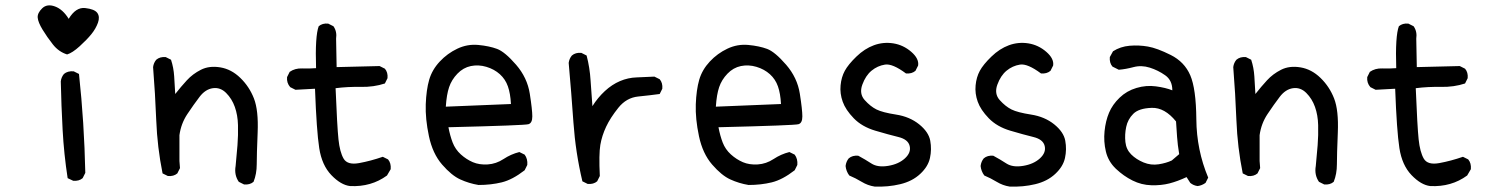

<svg xmlns="http://www.w3.org/2000/svg" viewBox="-20 -687 5540 711"><path d="M251 -17.6 230.5 -27.3Q216.8 -116.2 211.9 -206.1Q207 -295.9 205.1 -385.7Q207 -401.4 216.8 -413.1Q230.5 -424.8 252.9 -422.9L272.5 -413.1Q282.2 -323.2 288.1 -231.4Q293.9 -139.6 295.9 -46.9L286.1 -27.3Q272.5 -15.6 251 -17.6ZM228.5 -485.4Q197.3 -495.1 175.8 -522.5Q154.3 -549.8 137.7 -577.1Q121.1 -604.5 119.6 -621.6Q118.2 -638.7 136.2 -656.2Q154.3 -673.8 183.6 -663.1Q212.9 -652.3 234.4 -617.2Q260.7 -661.1 295.4 -657.2Q330.1 -653.3 340.3 -639.2Q350.6 -625 342.8 -603Q335 -581.1 318.4 -560.5Q301.8 -540 274.9 -515.6Q248 -491.2 228.5 -485.4Z M883.8 -3.9 864.3 -13.7Q846.7 -39.1 852.5 -72.3Q856.4 -112.3 859.4 -149.4Q862.3 -186.5 861.3 -223.6Q860.4 -260.7 849.6 -291Q838.9 -321.3 817.4 -342.8Q795.9 -364.3 768.1 -360.4Q740.2 -356.4 718.8 -328.1Q697.3 -299.8 673.8 -264.6Q650.4 -229.5 644.5 -186.5V-90.8L646.5 -64.5L636.7 -44.9Q623 -33.2 601.6 -35.2L582 -44.9Q562.5 -141.6 558.6 -241.2Q554.7 -340.8 546.9 -438.5Q548.8 -454.1 558.6 -465.8Q572.3 -477.5 593.8 -475.6L613.3 -465.8Q623 -436.5 625 -404.3Q627 -372.1 628.9 -338.9Q650.4 -366.2 671.9 -389.6Q693.4 -413.1 724.1 -428.7Q754.9 -444.3 795.9 -437.5Q836.9 -430.7 870.1 -398.4Q903.3 -366.2 920.4 -322.3Q937.5 -278.3 934.1 -196.3Q930.7 -114.3 930.7 -78.6Q930.7 -43 918.9 -13.7Q905.3 -2 883.8 -3.9Z M1276.4 2Q1242.2 -2 1207 -38.6Q1171.9 -75.2 1162.1 -138.7Q1152.3 -202.1 1146.5 -358.4L1074.2 -354.5L1054.7 -364.3Q1041 -379.9 1043 -401.4L1052.7 -420.9Q1072.3 -434.6 1098.6 -433.6Q1125 -432.6 1150.4 -434.6Q1146.5 -553.7 1160.2 -589.8Q1173.8 -601.6 1195.3 -599.6L1214.8 -589.8Q1228.5 -570.3 1224.6 -543.9L1226.6 -438.5L1385.7 -442.4L1405.3 -432.6Q1417 -418.9 1415 -397.5L1405.3 -377.9Q1364.3 -364.3 1316.4 -365.2Q1268.6 -366.2 1222.7 -360.4Q1228.5 -217.8 1233.4 -170.9Q1238.3 -124 1252.4 -99.6Q1266.6 -75.2 1309.6 -83Q1352.5 -90.8 1397.5 -106.4L1417 -96.7Q1428.7 -83 1426.8 -60.5L1413.1 -37.1Q1383.8 -15.6 1349.6 -5.9Q1315.4 3.9 1276.4 2Z M1752 -2Q1716.8 -7.8 1684.6 -22.5Q1652.3 -37.1 1617.2 -77.6Q1582 -118.2 1568.4 -182.6Q1554.7 -247.1 1556.6 -300.8Q1558.6 -354.5 1569.3 -391.6Q1580.1 -428.7 1608.4 -459Q1636.7 -489.3 1673.8 -506.8Q1710.9 -524.4 1751.5 -520.5Q1792 -516.6 1820.8 -505.9Q1849.6 -495.1 1891.1 -447.3Q1932.6 -399.4 1941.9 -339.8Q1951.2 -280.3 1951.2 -255.9Q1951.2 -231.4 1937 -227.1Q1922.9 -222.7 1640.6 -215.8Q1646.5 -184.6 1656.2 -159.2Q1666 -133.8 1686.5 -115.2Q1707 -96.7 1731 -86.4Q1754.9 -76.2 1786.1 -78.1Q1817.4 -80.1 1844.7 -98.1Q1872.1 -116.2 1903.3 -124L1922.9 -114.3Q1934.6 -98.6 1932.6 -76.2L1922.9 -56.6Q1877.9 -21.5 1837.9 -11.7Q1797.9 -2 1752 -2ZM1872.1 -301.8Q1870.1 -340.8 1860.8 -367.2Q1851.6 -393.6 1831.1 -412.1Q1810.5 -430.7 1781.2 -439.5Q1752 -448.2 1723.6 -442.4Q1695.3 -436.5 1673.8 -414.1Q1652.3 -391.6 1643.1 -364.3Q1633.8 -336.9 1630.9 -292Z M2156.2 -5.9 2136.7 -15.6Q2111.3 -122.1 2103.5 -233.4Q2095.7 -344.7 2085.9 -454.1Q2087.9 -469.7 2097.7 -481.4Q2111.3 -493.2 2132.8 -491.2L2152.3 -481.4Q2164.1 -436.5 2167 -388.7Q2169.9 -340.8 2173.8 -293.9Q2193.4 -325.2 2219.7 -349.6Q2246.1 -374 2275.9 -386.7Q2305.7 -399.4 2337.9 -400.4Q2370.1 -401.4 2403.3 -403.3L2422.9 -393.6Q2434.6 -379.9 2432.6 -358.4L2422.9 -338.9Q2386.7 -334 2343.3 -329.6Q2299.8 -325.2 2270 -288.1Q2240.2 -251 2224.6 -217.8Q2209 -184.6 2203.1 -150.4Q2197.3 -116.2 2201.2 -35.2L2191.4 -15.6Q2177.7 -3.9 2156.2 -5.9Z M2752 -2Q2716.8 -7.8 2684.6 -22.5Q2652.3 -37.1 2617.2 -77.6Q2582 -118.2 2568.4 -182.6Q2554.7 -247.1 2556.6 -300.8Q2558.6 -354.5 2569.3 -391.6Q2580.1 -428.7 2608.4 -459Q2636.7 -489.3 2673.8 -506.8Q2710.9 -524.4 2751.5 -520.5Q2792 -516.6 2820.8 -505.9Q2849.6 -495.1 2891.1 -447.3Q2932.6 -399.4 2941.9 -339.8Q2951.2 -280.3 2951.2 -255.9Q2951.2 -231.4 2937 -227.1Q2922.9 -222.7 2640.6 -215.8Q2646.5 -184.6 2656.2 -159.2Q2666 -133.8 2686.5 -115.2Q2707 -96.7 2731 -86.4Q2754.9 -76.2 2786.1 -78.1Q2817.4 -80.1 2844.7 -98.1Q2872.1 -116.2 2903.3 -124L2922.9 -114.3Q2934.6 -98.6 2932.6 -76.2L2922.9 -56.6Q2877.9 -21.5 2837.9 -11.7Q2797.9 -2 2752 -2ZM2872.1 -301.8Q2870.1 -340.8 2860.8 -367.2Q2851.6 -393.6 2831.1 -412.1Q2810.5 -430.7 2781.2 -439.5Q2752 -448.2 2723.6 -442.4Q2695.3 -436.5 2673.8 -414.1Q2652.3 -391.6 2643.1 -364.3Q2633.8 -336.9 2630.9 -292Z M3218.8 3.9Q3193.4 0 3170.9 -13.7Q3148.4 -27.3 3125 -37.1Q3113.3 -52.7 3111.3 -72.3Q3113.3 -88.9 3123 -100.6Q3136.7 -112.3 3158.2 -110.4Q3183.6 -96.7 3207 -81.5Q3230.5 -66.4 3269 -72.8Q3307.6 -79.1 3331.1 -100.6Q3354.5 -122.1 3348.6 -146.5Q3342.8 -170.9 3306.6 -179.7Q3270.5 -188.5 3221.2 -203.1Q3171.9 -217.8 3141.6 -249Q3111.3 -280.3 3100.6 -310.5Q3089.8 -340.8 3092.8 -371.1Q3095.7 -401.4 3108.4 -424.8Q3121.1 -448.2 3151.4 -477.5Q3181.6 -506.8 3216.3 -519.5Q3251 -532.2 3288.1 -526.4Q3325.2 -520.5 3354.5 -495.1Q3383.8 -469.7 3379.9 -444.3L3370.1 -424.8Q3356.4 -413.1 3335 -415Q3285.2 -452.1 3257.3 -447.8Q3229.5 -443.4 3207.5 -425.3Q3185.5 -407.2 3173.3 -373.5Q3161.1 -339.8 3182.1 -316.4Q3203.1 -293 3225.6 -281.7Q3248 -270.5 3298.3 -262.7Q3348.6 -254.9 3383.8 -226.6Q3418.9 -198.2 3424.8 -166Q3430.7 -133.8 3423.8 -102.1Q3417 -70.3 3387.7 -43Q3358.4 -15.6 3313.5 -4.9Q3268.6 5.9 3218.8 3.9Z M3718.8 3.9Q3693.4 0 3670.9 -13.7Q3648.4 -27.3 3625 -37.1Q3613.3 -52.7 3611.3 -72.3Q3613.3 -88.9 3623 -100.6Q3636.7 -112.3 3658.2 -110.4Q3683.6 -96.7 3707 -81.5Q3730.5 -66.4 3769 -72.8Q3807.6 -79.1 3831.1 -100.6Q3854.5 -122.1 3848.6 -146.5Q3842.8 -170.9 3806.6 -179.7Q3770.5 -188.5 3721.2 -203.1Q3671.9 -217.8 3641.6 -249Q3611.3 -280.3 3600.6 -310.5Q3589.8 -340.8 3592.8 -371.1Q3595.7 -401.4 3608.4 -424.8Q3621.1 -448.2 3651.4 -477.5Q3681.6 -506.8 3716.3 -519.5Q3751 -532.2 3788.1 -526.4Q3825.2 -520.5 3854.5 -495.1Q3883.8 -469.7 3879.9 -444.3L3870.1 -424.8Q3856.4 -413.1 3835 -415Q3785.2 -452.1 3757.3 -447.8Q3729.5 -443.4 3707.5 -425.3Q3685.5 -407.2 3673.3 -373.5Q3661.1 -339.8 3682.1 -316.4Q3703.1 -293 3725.6 -281.7Q3748 -270.5 3798.3 -262.7Q3848.6 -254.9 3883.8 -226.6Q3918.9 -198.2 3924.8 -166Q3930.7 -133.8 3923.8 -102.1Q3917 -70.3 3887.7 -43Q3858.4 -15.6 3813.5 -4.9Q3768.6 5.9 3718.8 3.9Z M4415 2Q4399.4 0 4387.7 -9.8L4374 -31.2Q4340.8 -15.6 4310.5 -7.8Q4280.3 0 4243.7 -1Q4207 -2 4173.8 -18.6Q4140.6 -35.2 4112.3 -62Q4084 -88.9 4075.2 -126Q4066.4 -163.1 4070.3 -201.2Q4074.2 -239.3 4086.9 -269.5Q4099.6 -299.8 4126 -325.2Q4152.3 -350.6 4188.5 -361.3Q4224.6 -372.1 4260.7 -367.2Q4296.9 -362.3 4321.3 -352.5Q4321.3 -389.6 4294.9 -408.2Q4268.6 -426.8 4237.8 -436.5Q4207 -446.3 4177.7 -438.5Q4148.4 -430.7 4123 -428.7L4099.6 -440.4Q4087.9 -454.1 4089.8 -475.6L4101.6 -497.1Q4128.9 -514.6 4163.1 -517.6Q4197.3 -520.5 4231 -514.6Q4264.6 -508.8 4315.4 -483.4Q4366.2 -458 4387.7 -408.2Q4409.2 -358.4 4410.2 -245.1Q4411.1 -131.8 4454.1 -29.3L4444.3 -9.8Q4430.7 0 4415 2ZM4319.3 -92.8 4346.7 -116.2Q4340.8 -151.4 4338.9 -179.7Q4336.9 -208 4335 -237.3Q4293 -289.1 4245.1 -287.6Q4197.3 -286.1 4176.8 -265.6Q4156.2 -245.1 4150.4 -216.8Q4144.5 -188.5 4147.5 -161.1Q4150.4 -133.8 4168.9 -115.2Q4187.5 -96.7 4214.8 -85.4Q4242.2 -74.2 4270.5 -78.6Q4298.8 -83 4319.3 -92.8Z M4883.8 -3.9 4864.3 -13.7Q4846.7 -39.1 4852.5 -72.3Q4856.4 -112.3 4859.4 -149.4Q4862.3 -186.5 4861.3 -223.6Q4860.4 -260.7 4849.6 -291Q4838.9 -321.3 4817.4 -342.8Q4795.9 -364.3 4768.1 -360.4Q4740.2 -356.4 4718.8 -328.1Q4697.3 -299.8 4673.8 -264.6Q4650.4 -229.5 4644.5 -186.5V-90.8L4646.5 -64.5L4636.7 -44.9Q4623 -33.2 4601.6 -35.2L4582 -44.9Q4562.5 -141.6 4558.6 -241.2Q4554.7 -340.8 4546.9 -438.5Q4548.8 -454.1 4558.6 -465.8Q4572.3 -477.5 4593.8 -475.6L4613.3 -465.8Q4623 -436.5 4625 -404.3Q4627 -372.1 4628.9 -338.9Q4650.4 -366.2 4671.9 -389.6Q4693.4 -413.1 4724.1 -428.7Q4754.9 -444.3 4795.9 -437.5Q4836.9 -430.7 4870.1 -398.4Q4903.3 -366.2 4920.4 -322.3Q4937.5 -278.3 4934.1 -196.3Q4930.7 -114.3 4930.7 -78.6Q4930.7 -43 4918.9 -13.7Q4905.3 -2 4883.8 -3.9Z M5276.4 2Q5242.2 -2 5207 -38.6Q5171.9 -75.2 5162.1 -138.7Q5152.3 -202.1 5146.5 -358.4L5074.2 -354.5L5054.7 -364.3Q5041 -379.9 5043 -401.4L5052.7 -420.9Q5072.3 -434.6 5098.6 -433.6Q5125 -432.6 5150.4 -434.6Q5146.5 -553.7 5160.2 -589.8Q5173.8 -601.6 5195.3 -599.6L5214.8 -589.8Q5228.5 -570.3 5224.6 -543.9L5226.6 -438.5L5385.7 -442.4L5405.3 -432.6Q5417 -418.9 5415 -397.5L5405.3 -377.9Q5364.3 -364.3 5316.4 -365.2Q5268.6 -366.2 5222.7 -360.4Q5228.5 -217.8 5233.4 -170.9Q5238.3 -124 5252.4 -99.6Q5266.6 -75.2 5309.6 -83Q5352.5 -90.8 5397.5 -106.4L5417 -96.7Q5428.7 -83 5426.8 -60.5L5413.1 -37.1Q5383.8 -15.6 5349.6 -5.9Q5315.4 3.9 5276.4 2Z"/></svg>

Font: NaikaiFont
Style: Regular-Lite
Weight: 400
Version: Version 1.67